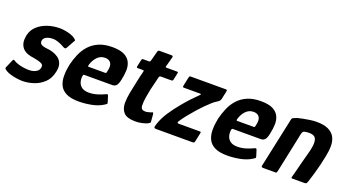

<svg xmlns="http://www.w3.org/2000/svg" viewBox="-60 -1027 2682 1482"><g transform="rotate(20 1281.0 -285.5)"><path d="M16 -116Q20 -127 26.5 -126Q33 -125 38 -120Q53 -111 75 -104.5Q97 -98 119.5 -95Q142 -92 161 -92Q182 -92 199 -97Q216 -102 228.5 -112.5Q241 -123 245 -140Q248 -154 243.5 -163Q239 -172 220.5 -179Q202 -186 163 -193Q143 -195 120 -202Q97 -209 79 -224.5Q61 -240 52.5 -267Q44 -294 53 -339Q63 -383 95.5 -413.5Q128 -444 176 -460.5Q224 -477 279 -477Q296 -477 321 -473Q346 -469 370.5 -460.5Q395 -452 410 -438Q418 -432 418 -428.5Q418 -425 413 -418L377 -353Q371 -341 356 -347Q343 -355 325.5 -363Q308 -371 290 -376.5Q272 -382 257 -382Q223 -382 202 -371Q181 -360 177 -342Q174 -326 181 -316Q188 -306 203.5 -301.5Q219 -297 240 -295Q259 -294 284 -286.5Q309 -279 330.5 -264Q352 -249 363 -222Q374 -195 365 -153Q353 -93 315.5 -58.5Q278 -24 231.5 -9.5Q185 5 142 5Q124 5 95 1Q66 -3 38 -12Q10 -21 -8 -36Q-15 -42 -12 -51Z M442 -237Q453 -283 471.5 -326.5Q490 -370 521 -404.5Q552 -439 598 -459Q644 -479 707 -479Q773 -479 808 -460.5Q843 -442 857 -411.5Q871 -381 869.5 -344.5Q868 -308 860 -272Q852 -230 839 -216.5Q826 -203 807 -203H577Q571 -203 569.5 -200.5Q568 -198 566 -191Q562 -162 570 -138Q578 -114 599 -100Q620 -86 655 -86Q690 -86 723.5 -96.5Q757 -107 773 -115Q787 -122 794 -123.5Q801 -125 805 -109L818 -68Q822 -56 818 -52Q814 -48 802 -41Q763 -16 709 -5.5Q655 5 605 5Q540 5 502 -14Q464 -33 448 -66.5Q432 -100 432 -144Q432 -188 442 -237ZM735 -293Q740 -314 739.5 -330Q739 -346 732.5 -357.5Q726 -369 714 -375.5Q702 -382 683 -382Q662 -382 646 -374Q630 -366 618.5 -353.5Q607 -341 598.5 -326Q590 -311 585 -296Q580 -281 581 -277Q582 -273 586 -273Q620 -273 654 -273Q688 -273 721 -273Q729 -273 731 -276.5Q733 -280 735 -293Z M1068 0Q1000 0 973 -28.5Q946 -57 945 -108Q946 -150 954.5 -194Q963 -238 973 -283Q979 -312 984 -334Q989 -356 996 -383Q999 -393 989 -393H948Q940 -393 938.5 -395Q937 -397 938 -407L949 -457Q952 -469 954.5 -470.5Q957 -472 968 -472H1009Q1017 -472 1019.5 -476Q1022 -480 1024 -489L1044 -564Q1047 -576 1058 -576H1158Q1163 -576 1167 -572.5Q1171 -569 1169 -564L1149 -489Q1145 -477 1146 -474.5Q1147 -472 1153 -472H1237Q1247 -472 1248.5 -469.5Q1250 -467 1247 -455L1237 -408Q1236 -398 1232 -395.5Q1228 -393 1218 -393H1135Q1129 -393 1126 -389.5Q1123 -386 1121 -379Q1115 -353 1108.5 -326.5Q1102 -300 1095 -272Q1088 -237 1082 -201.5Q1076 -166 1077 -133Q1078 -114 1087.5 -106Q1097 -98 1115 -98Q1127 -98 1138.5 -101.5Q1150 -105 1159 -107Q1172 -114 1174.5 -111.5Q1177 -109 1179 -99L1184 -39Q1187 -27 1152 -14Q1139 -10 1124.5 -6.5Q1110 -3 1095.5 -1.5Q1081 0 1068 0Z M1229 -35Q1246 -88 1279.5 -139Q1313 -190 1355 -240Q1382 -273 1411 -304Q1440 -335 1468 -362Q1472 -365 1473.5 -368Q1475 -371 1467 -373H1335Q1327 -373 1325 -375Q1323 -377 1324 -387L1339 -457Q1342 -469 1344.5 -470.5Q1347 -472 1358 -472H1640Q1651 -472 1651.5 -468Q1652 -464 1650 -454L1637 -393Q1636 -387 1631 -378.5Q1626 -370 1611 -361Q1593 -351 1571.5 -331.5Q1550 -312 1527 -289Q1504 -266 1482 -241Q1452 -207 1425 -173.5Q1398 -140 1381 -112Q1379 -108 1379.5 -103Q1380 -98 1389 -98H1563Q1572 -98 1572.5 -95Q1573 -92 1571 -82L1556 -12Q1554 -4 1550 -2Q1546 0 1534 0H1237Q1227 0 1224 -5.5Q1221 -11 1229 -35Z M1662 -237Q1673 -283 1691.5 -326.5Q1710 -370 1741 -404.5Q1772 -439 1818 -459Q1864 -479 1927 -479Q1993 -479 2028 -460.5Q2063 -442 2077 -411.5Q2091 -381 2089.5 -344.5Q2088 -308 2080 -272Q2072 -230 2059 -216.5Q2046 -203 2027 -203H1797Q1791 -203 1789.5 -200.5Q1788 -198 1786 -191Q1782 -162 1790 -138Q1798 -114 1819 -100Q1840 -86 1875 -86Q1910 -86 1943.5 -96.5Q1977 -107 1993 -115Q2007 -122 2014 -123.5Q2021 -125 2025 -109L2038 -68Q2042 -56 2038 -52Q2034 -48 2022 -41Q1983 -16 1929 -5.5Q1875 5 1825 5Q1760 5 1722 -14Q1684 -33 1668 -66.5Q1652 -100 1652 -144Q1652 -188 1662 -237ZM1955 -293Q1960 -314 1959.5 -330Q1959 -346 1952.5 -357.5Q1946 -369 1934 -375.5Q1922 -382 1903 -382Q1882 -382 1866 -374Q1850 -366 1838.5 -353.5Q1827 -341 1818.5 -326Q1810 -311 1805 -296Q1800 -281 1801 -277Q1802 -273 1806 -273Q1840 -273 1874 -273Q1908 -273 1941 -273Q1949 -273 1951 -276.5Q1953 -280 1955 -293Z M2117 0Q2114 0 2108.5 -2.5Q2103 -5 2105 -13Q2127 -116 2149 -218.5Q2171 -321 2193 -424Q2195 -435 2203 -439.5Q2211 -444 2233 -452Q2247 -456 2273.5 -461.5Q2300 -467 2331 -471.5Q2362 -476 2386 -476Q2448 -476 2484.5 -458Q2521 -440 2537 -409Q2553 -378 2553 -337.5Q2553 -297 2543 -250Q2536 -214 2526 -173.5Q2516 -133 2505 -94.5Q2494 -56 2483 -24Q2477 -6 2472.5 -3Q2468 0 2454 0H2358Q2349 0 2351 -10Q2353 -16 2359 -38.5Q2365 -61 2373 -93.5Q2381 -126 2390 -159Q2399 -192 2405.5 -217Q2412 -242 2414 -249Q2426 -301 2422.5 -328.5Q2419 -356 2403.5 -366Q2388 -376 2362 -376Q2349 -376 2340.5 -375Q2332 -374 2324 -372Q2316 -371 2311 -364.5Q2306 -358 2303 -345Q2287 -268 2269.5 -185Q2252 -102 2234 -17Q2233 -12 2230.5 -6Q2228 0 2221 0Z"/></g></svg>

Font: Glory
Style: Bold Italic
Weight: 700
Italic angle: -12°
Version: Version 1.011